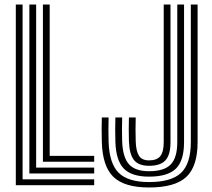

<svg xmlns="http://www.w3.org/2000/svg" viewBox="-20 -820 940 850"><path d="M50 0V-800H80V-26H397V0ZM110 -52V-800H140V-78H397V-52ZM170 -104V-800H200V-130H397V-104ZM639.8 10Q530.8 10 482.2 -36.8Q433.8 -83.5 430.8 -191Q430 -215 430 -245.5Q430 -276 430.8 -300H460.8Q460 -276.8 460 -246Q460 -215.2 460.8 -192Q463.8 -96.5 505.2 -55.2Q546.8 -14 639.8 -14Q739 -14 781.9 -55.1Q824.8 -96.2 824.8 -191V-800H854.8V-191Q854.8 -83.5 804.9 -36.8Q755 10 639.8 10ZM639.8 -38Q562.2 -38 527.8 -74Q493.2 -110 490.8 -193Q490 -215.5 490 -246.1Q490 -276.8 490.8 -300H520.8Q520 -277.5 520 -247Q520 -216.5 520.8 -194Q523.5 -123.2 551.1 -92.6Q578.8 -62 639.8 -62Q706.8 -62 735.8 -91.9Q764.8 -121.8 764.8 -191V-800H794.8V-191Q794.8 -109 758.8 -73.5Q722.8 -38 639.8 -38ZM639.8 -86Q593.8 -86 573.2 -111.5Q552.8 -137 550.8 -195Q550 -216.8 550 -247.5Q550 -278.2 550.8 -300H580.8Q579.8 -276 580 -245.4Q580.2 -214.8 580.8 -195Q582 -152 594.9 -131Q607.8 -110 639.8 -110Q674.8 -110 689.8 -128.9Q704.8 -147.8 704.8 -191V-800H734.8V-191Q734.8 -134.8 712.6 -110.4Q690.5 -86 639.8 -86Z"/></svg>

Font: Big Shoulders Inline Text Black
Style: Regular
Weight: 900
Designer: Patric King
Foundry: XO Type Co
Version: Version 1.000